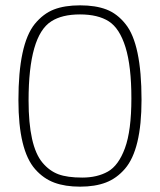

<svg xmlns="http://www.w3.org/2000/svg" viewBox="-20 -690 600 719"><path d="M450 -600Q510 -526 510 -316Q510 -130 448 -58Q417 -22 376.5 -6.5Q336 9 280 9Q224 9 183.5 -6Q143 -21 112 -56Q49 -127 49 -315Q49 -524 110 -600Q142 -639 182 -654.5Q222 -670 280 -670Q338 -670 378.5 -654.5Q419 -639 450 -600ZM172 -610Q87 -556 87 -314Q87 -143 139 -81Q165 -50 198.5 -37.5Q232 -25 288 -25Q344 -25 384 -47.5Q424 -70 448 -135.5Q472 -201 472 -321.5Q472 -442 450 -513Q428 -584 387.5 -610Q347 -636 279.5 -636Q212 -636 172 -610Z"/></svg>

Font: Titillium Web ExtraLight
Style: Regular
Weight: 275
Version: Version 1.002;PS 57.000;hotconv 1.0.70;makeotf.lib2.5.55311